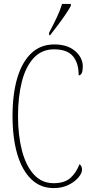

<svg xmlns="http://www.w3.org/2000/svg" viewBox="-20 -951 467 981"><path d="M254 10Q186 10 139 -36Q92 -82 68 -164.5Q44 -247 44 -358Q44 -471 68.5 -553Q93 -635 140.5 -679.5Q188 -724 257 -724Q325 -724 364 -690Q403 -656 403 -612Q403 -566 382 -566Q382 -629 352.5 -664Q323 -699 256 -699Q193 -699 152 -654.5Q111 -610 91.5 -533Q72 -456 72 -358Q72 -260 92 -182.5Q112 -105 152.5 -60Q193 -15 254 -15Q310 -15 340 -42Q370 -69 386 -112Q399 -104 399 -84Q399 -66 380.5 -44Q362 -22 329.5 -6Q297 10 254 10ZM231 -784Q254 -828 270.5 -862.5Q287 -897 297 -931H342V-921Q333 -904 315 -877.5Q297 -851 276 -823Q255 -795 236 -771H231Z"/></svg>

Font: Noto Serif Tamil ExtraCondensed Thin
Style: Regular
Weight: 100
Width: 2
Designer: Indian Type Foundry, Tom Grace, and the Monotype Design Team
Foundry: Monotype Imaging Inc.
Version: Version 2.004; ttfautohint (v1.8.4.7-5d5b)